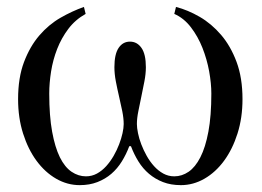

<svg xmlns="http://www.w3.org/2000/svg" viewBox="-20 -522 757 554"><path d="M679.7 -235.8Q679.7 -297.4 662.6 -343.3Q645.5 -389.2 617.9 -421.4Q590.3 -453.6 556.2 -473.4Q522 -493.2 487.8 -502L482.9 -481.9Q510.7 -469.7 531 -443.1Q551.3 -416.5 564.2 -383.8Q577.1 -351.1 583.5 -316.2Q589.8 -281.2 589.8 -252Q589.8 -187.5 581.3 -142.1Q572.8 -96.7 558.1 -68.1Q543.5 -39.6 524.2 -26.4Q504.9 -13.2 482.9 -13.2Q465.8 -13.2 451.2 -21.2Q436.5 -29.3 424.6 -42.5Q412.6 -55.7 403.3 -72.3Q394 -88.9 387.7 -105.5Q381.3 -122.1 378.2 -137.7Q375 -153.3 375 -164.1Q375 -180.7 379.2 -201.2Q383.3 -221.7 387.9 -243.7Q392.6 -265.6 396.7 -287.4Q400.9 -309.1 400.9 -328.1Q400.9 -365.7 388.2 -383.8Q375.5 -401.9 355 -401.9Q334.5 -401.9 322.3 -383.8Q310.1 -365.7 310.1 -328.1Q310.1 -309.1 314.2 -287.4Q318.4 -265.6 323.5 -243.7Q328.6 -221.7 332.8 -201.2Q336.9 -180.7 336.9 -164.1Q336.9 -152.8 333.5 -137.5Q330.1 -122.1 323.7 -105.5Q317.4 -88.9 307.9 -72.3Q298.3 -55.7 286.4 -42.5Q274.4 -29.3 259.8 -21.2Q245.1 -13.2 228 -13.2Q206.1 -13.2 186.5 -26.4Q167 -39.6 152.8 -68.1Q138.7 -96.7 130.4 -142.1Q122.1 -187.5 122.1 -252Q122.1 -282.2 127.4 -315.9Q132.8 -349.6 145 -380.9Q157.2 -412.1 177.2 -438.7Q197.3 -465.3 227.1 -481.9L222.2 -502Q188.5 -490.2 154.5 -470.7Q120.6 -451.2 93.5 -419.7Q66.4 -388.2 49.3 -343Q32.2 -297.9 32.2 -235.8Q32.2 -182.1 46.6 -136.7Q61 -91.3 85.4 -58.1Q109.9 -24.9 142.1 -6.3Q174.3 12.2 210 12.2Q238.3 12.2 261 3.4Q283.7 -5.4 301.3 -20.5Q318.8 -35.6 331.5 -56.2Q344.2 -76.7 353 -100.1H357.9Q366.7 -76.7 379.4 -56.2Q392.1 -35.6 409.9 -20.5Q427.7 -5.4 450.4 3.4Q473.1 12.2 502 12.2Q537.6 12.2 569.8 -6.3Q602.1 -24.9 626.5 -58.1Q650.9 -91.3 665.3 -136.7Q679.7 -182.1 679.7 -235.8Z"/></svg>

Font: Galatia SIL
Style: Regular
Weight: 400
Designer: Development by SIL's NRSI team
Version: Version 2.1